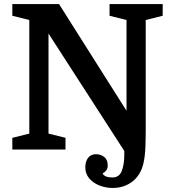

<svg xmlns="http://www.w3.org/2000/svg" viewBox="-20 -740 857 950"><path d="M125 -79V-641L41 -662V-720H272L606 -192V-641L522 -662V-720H785V-662L701 -641V-85Q701 -11 696 31.5Q691 74 679 101Q660 144 622.5 167Q585 190 538 190Q503 190 471.5 177.5Q440 165 421 142Q402 119 402 88Q402 60 415.5 41.5Q429 23 455 23Q478 23 495.5 36.5Q513 50 513 78Q513 94 505.5 103.5Q498 113 488 117Q490 126 502 132Q514 138 536 138Q570 138 582.5 106Q595 74 595 24V7L220 -574V-79L304 -58V0H41V-58Z"/></svg>

Font: Domine
Style: Regular
Weight: 400
Designer: Pablo Impallari, Rodrigo Fuenzalida, Brenda Gallo
Foundry: Pablo Impallari, Rodrigo Fuenzalida, Brenda Gallo
Version: Version 2.000;September 19, 2022;FontCreator 14.0.0.2877 64-